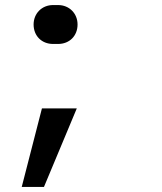

<svg xmlns="http://www.w3.org/2000/svg" viewBox="-20 -580 640 760"><path d="M210 -406C255 -406 287 -438 287 -483C287 -527 254 -560 210 -560H190C146 -560 113 -527 113 -483C113 -438 145 -406 190 -406ZM154 160 284 -151H146L66 160Z"/></svg>

Font: Tekne LDO Medium
Style: Regular
Weight: 500
Monospace: yes
Designer: Alessio Laiso, Mario Rullo, Paolo Rosset
Foundry: Alessio Laiso
Version: Version 1.000;hotconv 1.0.109;makeotfexe 2.5.65596